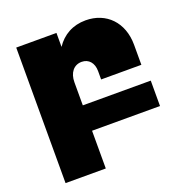

<svg xmlns="http://www.w3.org/2000/svg" viewBox="-136 -677 962 1009"><g transform="rotate(-20 345.0 -173.0)"><path d="M665 -142H285V-271C285 -324 313 -359 357 -359C396 -359 422 -330 422 -284V-237H647V-349C647 -475 566 -557 451 -557C379 -557 322 -525 285 -469V-547H60V211H285V0H665Z"/></g></svg>

Font: Montserrat arm Black
Style: Regular
Weight: 900
Designer: Julieta Ulanovsky
Foundry: Julieta Ulanovsky
Version: Version 6.000;PS 006.000;hotconv 1.0.88;makeotf.lib2.5.64775